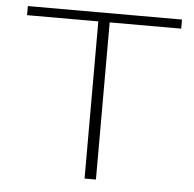

<svg xmlns="http://www.w3.org/2000/svg" viewBox="-49 -707 764 757"><g transform="rotate(5 333.0 -329.0)"><path d="M641 -658V-622H358V0H313V-622H31V-658Z"/></g></svg>

Font: EauTest Light
Style: Regular
Weight: 300
Designer: Christian Thalmann (Catharsis Fonts)
Version: Version 0.001;PS 000.001;hotconv 1.0.88;makeotf.lib2.5.64775